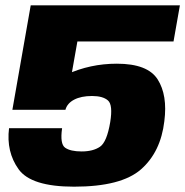

<svg xmlns="http://www.w3.org/2000/svg" viewBox="-20 -695 696 722"><path d="M258.5 7Q436 7 510.2 -58.2Q584.5 -123.5 598 -239.5Q610.5 -337 573 -396.2Q535.5 -455.5 419.5 -455.5Q319 -455.5 230 -414.8Q141 -374 116.5 -286L226 -282Q232.5 -306.5 258.8 -320.2Q285 -334 326 -334Q367 -334 386 -317.2Q405 -300.5 394.5 -236Q382 -161 356 -143.2Q330 -125.5 287 -125.5Q245 -125.5 225 -139.5Q205 -153.5 213.5 -213H14Q3 -124 50 -58.5Q97 7 258.5 7ZM26.5 -282H225.5L271 -539H632.5L656.5 -675H95.5Z"/></svg>

Font: Anybody UltraCondensed Thin ExtraBold
Style: Italic
Weight: 800
Italic angle: -10°
Version: Version 1.111